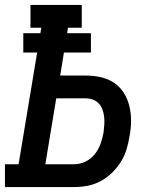

<svg xmlns="http://www.w3.org/2000/svg" viewBox="-27 -755 647 775"><path d="M-7 0V-92H48L123 -543H67V-621H136L140 -643H96V-735H303V-643H247L244 -621H340V-543H231L216 -450H320Q350 -450 379.5 -443.5Q409 -437 433 -421Q457 -405 472.5 -380.5Q488 -356 495 -327.5Q502 -299 502 -268Q502 -237 496 -206Q492 -180 484 -153Q476 -126 461 -102Q446 -78 425 -57.5Q404 -37 378.5 -23.5Q353 -10 326 -5Q299 0 272 0ZM156 -92H272Q295 -92 317.5 -102.5Q340 -113 355.5 -132.5Q371 -152 379 -175Q387 -198 391 -220Q393 -236 394 -251.5Q395 -267 393.5 -282Q392 -297 387 -311.5Q382 -326 372.5 -336.5Q363 -347 349 -352.5Q335 -358 320 -358H200Z"/></svg>

Font: Iosevka Slab Semibold Extended
Style: Italic
Weight: 600
Width: 7
Italic angle: -9°
Monospace: yes
Designer: Belleve Invis
Foundry: Belleve Invis
Version: Version 11.1.0; ttfautohint (v1.8.3)